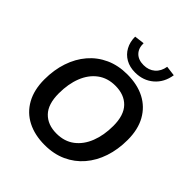

<svg xmlns="http://www.w3.org/2000/svg" viewBox="-249 -1106 1283 1283"><g transform="rotate(45 392.5 -464.5)"><path d="M381 10Q287 10 217 -26Q147 -62 108.5 -131.5Q70 -201 70 -299Q70 -389 95.5 -465Q121 -541 169 -597Q217 -653 285 -684Q353 -715 439 -715Q534 -715 603.5 -679Q673 -643 711.5 -574Q750 -505 750 -407Q750 -316 724.5 -240Q699 -164 651 -108Q603 -52 535 -21Q467 10 381 10ZM383 -100Q458 -100 510 -139.5Q562 -179 589 -248Q616 -317 616 -405Q616 -506 568 -555.5Q520 -605 436 -605Q362 -605 310 -566Q258 -527 231 -458.5Q204 -390 204 -301Q204 -199 252 -149.5Q300 -100 383 -100ZM466 -760Q415 -760 377 -781.5Q339 -803 318 -841.5Q297 -880 297 -930L368 -939Q367 -890 394.5 -862.5Q422 -835 471 -835Q519 -835 551 -862.5Q583 -890 591 -939L662 -930Q650 -852 596.5 -806Q543 -760 466 -760Z"/></g></svg>

Font: Nunito Sans 12pt
Style: Bold Italic
Weight: 700
Italic angle: -9°
Designer: Vernon Adams
Foundry: Vernon Adams
Version: Version 3.101;gftools[0.9.27]